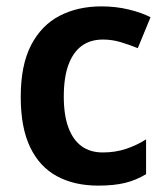

<svg xmlns="http://www.w3.org/2000/svg" viewBox="-20 -572 520 602"><path d="M288 10Q213 10 158.5 -19.5Q104 -49 74.5 -110.5Q45 -172 45 -268Q45 -368 77.5 -430.5Q110 -493 167 -522.5Q224 -552 298 -552Q344 -552 384.5 -542Q425 -532 452 -518L412 -421Q385 -432 358 -440Q331 -448 303 -448Q263 -448 236 -428Q209 -408 194.5 -368.5Q180 -329 180 -269Q180 -211 194.5 -172Q209 -133 236 -113.5Q263 -94 302 -94Q341 -94 374.5 -105Q408 -116 438 -135V-26Q407 -7 372 1.5Q337 10 288 10Z"/></svg>

Font: Noto Sans Display SemiBold
Style: Regular
Weight: 600
Designer: Monotype Design Team
Foundry: Monotype Imaging Inc.
Version: Version 2.003